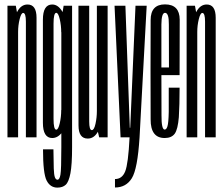

<svg xmlns="http://www.w3.org/2000/svg" viewBox="-20 -626 1017 875"><path d="M14 0H62.5V-541.5L52 -600H14ZM98 0H146.5V-390Q146.5 -484 146.5 -544.8Q146.5 -605.5 105.5 -605.5Q75.5 -605.5 58 -571.5Q40.5 -537.5 40.5 -493.5L62.5 -480.5Q62.5 -510.5 69.5 -538.8Q76.5 -567 85.5 -567Q98 -567 98 -527.5Q98 -488 98 -397Z M241.5 229Q265.5 229 279.5 216Q293.5 203 301 163.5Q308.5 124 308.5 45.5V-600H270L259.5 -535.5V45Q259.5 147 255.5 170Q251.5 193 242 193Q234.5 193 230.2 182Q226 171 225 141.5Q224 112 223.5 54.5H176Q176 164.5 192.5 196.8Q209 229 241.5 229ZM218 3Q244 3 263.5 -23.8Q283 -50.5 283 -97.5L259 -125Q259 -92.5 252.2 -63.8Q245.5 -35 236.5 -35Q224 -35 224 -84.2Q224 -133.5 224 -301Q224 -469 224 -518.2Q224 -567.5 236.5 -567.5Q245.5 -567.5 252.2 -539Q259 -510.5 259 -479L281.5 -502.5Q281.5 -545 262.8 -575.2Q244 -605.5 218 -605.5Q175.5 -605.5 175.5 -536Q175.5 -466.5 175.5 -301Q175.5 -136.5 175.5 -66.8Q175.5 3 218 3Z M432 0H470.5V-600H421.5V-45.5ZM386.5 -600H337.5V-206.5Q337.5 -113.5 337.8 -54Q338 5.5 380 5.5Q410 5.5 428 -29Q446 -63.5 446 -106.5L421.5 -120.5Q421.5 -90.5 415.2 -61.8Q409 -33 398.5 -33Q386.5 -33 386.5 -72.5Q386.5 -112 386.5 -203Z M529.5 0H616L648.5 -600H597.5L573.5 -44H571.5L551.5 -600H502ZM504 228.5Q554.5 228.5 580.8 186.2Q607 144 616 0H570.5Q564.5 120.5 550.5 155.2Q536.5 190 504 190Z M730.5 3V-35.5Q715.5 -35.5 716 -101Q715.5 -166 715.5 -302Q715.5 -461.5 715.5 -514.5Q716 -567.5 732 -567.5Q750 -567.5 749.5 -515Q749.5 -463.5 750 -318.5H709V-283.5H798.5Q798.5 -293 798.5 -301.5Q798.5 -466 799 -536.5Q798.5 -606 732 -606Q666.5 -606 666.5 -534.5Q666 -462.5 666 -302Q666 -168 666.5 -82Q666 3 730.5 3ZM730.5 -35.5V3Q762 3 776.5 -17Q790.5 -37 795 -92Q798.5 -146.5 798.5 -226.5H749Q749 -166.5 749 -116Q748 -65.5 743 -50Q738.5 -35.5 730.5 -35.5Z M830.5 0H879V-541.5L868.5 -600H830.5ZM914.5 0H963V-390Q963 -484 963 -544.8Q963 -605.5 922 -605.5Q892 -605.5 874.5 -571.5Q857 -537.5 857 -493.5L879 -480.5Q879 -510.5 886 -538.8Q893 -567 902 -567Q914.5 -567 914.5 -527.5Q914.5 -488 914.5 -397Z"/></svg>

Font: Anybody UltraCondensed Light
Style: Regular
Weight: 300
Width: 1
Version: Version 1.113;gftools[0.9.25]